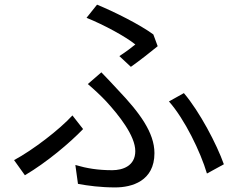

<svg xmlns="http://www.w3.org/2000/svg" viewBox="-20 -793 1040 842"><path d="M503.5 -547 553.9 -499.9C591 -525.9 647.7 -570.4 671.5 -590.4L652.5 -641.9C593 -685.7 482.5 -740.7 405.6 -772.6L359.5 -714.9C436.4 -683.8 529.9 -633.1 573.5 -598C558.7 -585.5 530.2 -564.3 503.5 -547ZM310.5 -69.4 321.9 13.3C366.8 21.7 421.6 28.9 485.4 28.9C557.6 28.9 657.3 1.5 657.3 -121.5C657.3 -211.8 591.3 -300 497.7 -398.3C474.3 -423.9 448.9 -450.6 424.5 -475.8L365.2 -424.4C393.1 -400.6 423.2 -372.5 445.3 -348.9C501.4 -287.7 573.3 -197.9 573.3 -130.3C573.3 -65.3 518.2 -46.6 472.1 -46.6C409.5 -46.6 361.4 -54.6 310.5 -69.4ZM887.5 -32 961.7 -72.6C930.5 -160.7 855.1 -304 786.4 -384.7L720.9 -348.1C789.9 -270.4 859.4 -127.1 887.5 -32ZM344.4 -227 297.6 -286.8C240.8 -224.5 124.2 -135.1 41.7 -90.8L89.2 -24.4C186.6 -82.2 286.4 -166.7 344.4 -227Z"/></svg>

Font: Source Han Sans JP VF
Style: Regular
Weight: 250
Designer: Ryoko NISHIZUKA 西塚涼子 (kana, bopomofo & ideographs); Paul D. Hunt (Latin, Greek & Cyrillic); Sandoll Communications 산돌커뮤니
Foundry: Adobe
Version: Version 2.004;hotconv 1.0.118;makeotfexe 2.5.65603